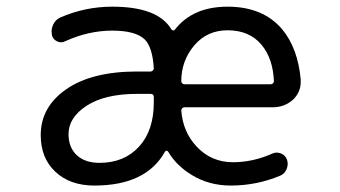

<svg xmlns="http://www.w3.org/2000/svg" viewBox="-20 -578 1040 587"><path d="M189.5 -168Q189.5 -127 214.8 -103.5Q240.2 -80.1 284.2 -80.1Q359.4 -80.1 404.8 -129.4Q450.2 -178.7 450.2 -264.6V-281.2Q450.2 -291 440.4 -291H399.4Q300.8 -291 245.1 -254.9Q189.5 -218.8 189.5 -168ZM543.9 -250Q540 -250 537.1 -247.1Q534.2 -244.1 534.2 -240.2Q539.1 -174.8 581.1 -129.9Q626 -82 692.4 -82Q752.9 -82 812.5 -108.4Q825.2 -114.3 838.9 -108.9Q852.5 -103.5 857.4 -89.8Q862.3 -76.2 856.4 -61.5Q850.6 -46.9 836.9 -41Q764.6 -10.7 685.5 -10.7Q619.1 -10.7 566.4 -43Q519.5 -71.3 494.1 -114.3Q492.2 -117.2 489.3 -117.2Q486.3 -117.2 484.4 -114.3Q426.8 -10.7 268.6 -10.7Q194.3 -10.7 149.4 -52.7Q104.5 -94.7 104.5 -165Q104.5 -251 182.6 -305.2Q260.7 -359.4 399.4 -359.4H440.4Q444.3 -359.4 447.3 -362.3Q450.2 -365.2 450.2 -369.1Q446.3 -434.6 421.9 -458Q393.6 -484.4 323.2 -484.4Q251 -484.4 179.7 -452.1Q167 -445.3 154.3 -451.7Q141.6 -458 138.7 -470.7Q137.7 -476.6 137.7 -481.4Q137.7 -492.2 142.6 -502.9Q149.4 -517.6 164.1 -524.4Q240.2 -557.6 323.2 -557.6Q462.9 -557.6 503.9 -488.3Q505.9 -485.4 509.3 -484.9Q512.7 -484.4 514.6 -487.3Q569.3 -557.6 675.8 -557.6Q784.2 -557.6 842.8 -488.3Q890.6 -430.7 899.4 -335Q899.4 -331.1 899.4 -327.1Q899.4 -296.9 877 -274.4Q850.6 -250 813.5 -250ZM534.2 -329.1Q534.2 -326.2 537.1 -323.2Q540 -320.3 543.9 -320.3H807.6Q811.5 -320.3 814.5 -323.2Q817.4 -326.2 817.4 -329.1Q817.4 -330.1 817.4 -330.1Q814.5 -399.4 779.3 -441.4Q742.2 -485.4 675.8 -485.4Q613.3 -485.4 574.2 -439.5Q534.2 -392.6 534.2 -329.1Z"/></svg>

Font: Rounded-X Mgen+ 1m regular
Style: Regular
Weight: 400
Designer: [Source Han Sans]
Ryoko NISHIZUKA  (kana & ideographs); Paul D. Hunt (Latin, Greek & Cyrillic); Wenlong ZHANG  (bopomofo
Version: Version 1.059.20150602